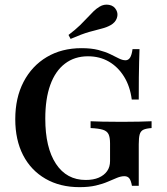

<svg xmlns="http://www.w3.org/2000/svg" viewBox="-20 -788 713 820"><path d="M319.4 11.3Q236.3 11.3 174.2 -24.6Q112.1 -60.5 78.6 -125.4Q45.2 -190.3 45.2 -279Q45.2 -370.2 80.6 -438.3Q116.1 -506.5 179.8 -544.4Q243.5 -582.3 328.2 -582.3Q370.2 -582.3 400 -574.6Q429.8 -566.9 451.2 -556.5Q472.6 -546 487.9 -538.3Q503.2 -530.6 516.1 -530.6Q528.2 -530.6 535.5 -541.9Q542.7 -553.2 546 -578.2H575.8Q575 -552.4 574.2 -524.2Q573.4 -496 573 -457.7Q572.6 -419.4 572.6 -362.9H542.7Q535.5 -419.4 509.7 -460.9Q483.9 -502.4 444.8 -525Q405.6 -547.6 355.6 -547.6Q298.4 -547.6 257.3 -516.1Q216.1 -484.7 194.8 -425.4Q173.4 -366.1 173.4 -281.5Q173.4 -157.3 219 -88.3Q264.5 -19.4 346 -19.4Q379 -19.4 402 -29.4Q425 -39.5 437.5 -57.3Q450 -75 450 -100V-175.8Q450 -201.6 443.5 -214.9Q437.1 -228.2 419.4 -233.9Q401.6 -239.5 366.9 -241.1V-270.2Q383.9 -269.4 417.7 -268.5Q451.6 -267.7 500 -267.7Q543.5 -267.7 575 -268.5Q606.5 -269.4 627.4 -270.2V-241.1Q604 -239.5 592.3 -233.9Q580.6 -228.2 576.6 -214.1Q572.6 -200 572.6 -171.8V5.6H543.5Q539.5 -16.9 532.3 -26.2Q525 -35.5 511.3 -35.5Q496.8 -35.5 479.8 -28.6Q462.9 -21.8 440.7 -12.1Q418.5 -2.4 389.1 4.4Q359.7 11.3 319.4 11.3ZM281.5 -621.8 272.6 -638.7Q303.2 -662.1 322.6 -681Q341.9 -700 355.2 -714.5Q368.5 -729 380.2 -740.3Q391.9 -751.6 405.6 -759.7Q424.2 -771 445.6 -767.3Q466.9 -763.7 476.6 -745.2Q485.5 -729 479 -710.5Q472.6 -691.9 452.4 -680.6Q435.5 -671 413.7 -665.7Q391.9 -660.5 360.9 -651.6Q329.8 -642.7 281.5 -621.8Z"/></svg>

Font: Playfair
Style: Bold
Weight: 700
Designer: Claus Eggers Sørensen
Foundry: Claus Eggers Sørensen
Version: Version 2.001;gftools[0.9.30]